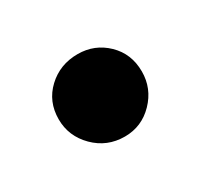

<svg xmlns="http://www.w3.org/2000/svg" viewBox="-45 -369 227 216"><g transform="rotate(-30 68.5 -261.5)"><path d="M69 -315Q91 -315 106.5 -300Q122 -285 122 -262Q122 -240 106.5 -224Q91 -208 69 -208Q46 -208 30 -224Q14 -240 14 -262Q14 -285 30 -300Q46 -315 69 -315Z"/></g></svg>

Font: Palanquin
Style: Regular
Weight: 400
Designer: Pria Ravichandran
Version: Version 1.0.4